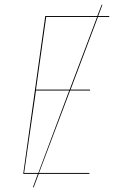

<svg xmlns="http://www.w3.org/2000/svg" viewBox="-20 -749 491 827"><path d="M402 -676 284 -363H368V-359H282L148 -4H365V0H147L125 58L122 57L143 0H80L175 -680H399L418 -729L421 -728L403 -680H451L450 -676ZM398 -676H179L135 -363H280ZM278 -359H135L84 -4H145Z"/></svg>

Font: Fira Sans Condensed Four
Style: Italic
Weight: 100
Width: 3
Italic angle: -8°
Designer: bBox Type GmbH & Carrois Corporate GbR & Edenspiekermann AG
Foundry: bBox Type GmbH & Carrois Corporate GbR & Edenspiekermann AG
Version: Version 4.301